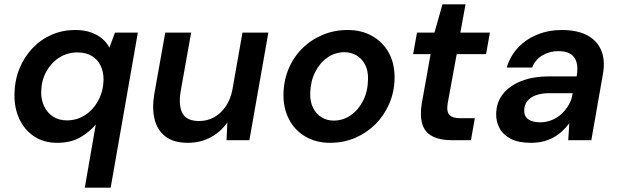

<svg xmlns="http://www.w3.org/2000/svg" viewBox="-20 -650 2871 890"><path d="M373 220 424 -73Q395 -38 351.5 -13Q308 12 245 12Q183 12 138 -18Q93 -48 69.5 -99Q46 -150 47 -213Q48 -277 70 -331.5Q92 -386 130.5 -426.5Q169 -467 219.5 -489Q270 -511 328 -511Q370 -511 401 -500Q432 -489 453.5 -471Q475 -453 487 -429L513 -499H619L493 220ZM290 -92Q338 -92 376 -117.5Q414 -143 436.5 -186Q459 -229 460 -280Q460 -318 446 -346.5Q432 -375 405 -391Q378 -407 340 -407Q292 -407 254.5 -383Q217 -359 194.5 -318Q172 -277 171 -226Q170 -188 184.5 -157.5Q199 -127 226 -109.5Q253 -92 290 -92Z M851 12Q786 12 748 -16.5Q710 -45 697 -95.5Q684 -146 695 -213L746 -499H866L817 -224Q807 -160 826 -124.5Q845 -89 904 -89Q940 -89 971.5 -106Q1003 -123 1025.5 -155.5Q1048 -188 1057 -233L1104 -499H1224L1136 0H1030L1034 -83Q1004 -39 956.5 -13.5Q909 12 851 12Z M1510 12Q1445 12 1395.5 -17Q1346 -46 1319.5 -97.5Q1293 -149 1294 -213Q1295 -277 1318 -331.5Q1341 -386 1381.5 -426Q1422 -466 1476 -488.5Q1530 -511 1591 -511Q1657 -511 1706.5 -482.5Q1756 -454 1783 -404Q1810 -354 1809 -287Q1808 -224 1784.5 -169.5Q1761 -115 1720.5 -74.5Q1680 -34 1626.5 -11Q1573 12 1510 12ZM1526 -91Q1571 -91 1606.5 -116Q1642 -141 1663.5 -184Q1685 -227 1686 -282Q1687 -322 1672.5 -350Q1658 -378 1633 -393Q1608 -408 1577 -408Q1533 -408 1497.5 -383Q1462 -358 1440.5 -315Q1419 -272 1418 -217Q1417 -178 1431.5 -149.5Q1446 -121 1471 -106Q1496 -91 1526 -91Z M2076 0Q2019 0 1984 -18.5Q1949 -37 1937.5 -75Q1926 -113 1935 -170L1976 -399H1895L1913 -499H1994L2031 -630H2138L2114 -499H2251L2233 -399H2097L2055 -170Q2049 -131 2064 -116.5Q2079 -102 2114 -102H2181L2163 0Z M2441 12Q2384 12 2348.5 -6Q2313 -24 2296 -55Q2279 -86 2280 -123Q2281 -176 2311.5 -214.5Q2342 -253 2397 -274.5Q2452 -296 2526 -296H2653Q2660 -336 2652.5 -361.5Q2645 -387 2624.5 -400Q2604 -413 2568 -413Q2528 -413 2494.5 -393.5Q2461 -374 2447 -337H2329Q2345 -391 2382 -430Q2419 -469 2471.5 -490Q2524 -511 2585 -511Q2655 -511 2701.5 -486.5Q2748 -462 2767 -416.5Q2786 -371 2775 -308L2721 0H2614L2619 -79Q2605 -60 2587 -43Q2569 -26 2546.5 -13.5Q2524 -1 2498 5.5Q2472 12 2441 12ZM2484 -83Q2512 -83 2538 -93.5Q2564 -104 2584 -123Q2604 -142 2617.5 -166Q2631 -190 2634 -216L2635 -218H2525Q2490 -218 2464 -208.5Q2438 -199 2424 -181Q2410 -163 2410 -139Q2409 -111 2429 -97Q2449 -83 2484 -83Z"/></svg>

Font: DM Sans 20pt SemiBold
Style: Italic
Weight: 600
Italic angle: -10°
Version: Version 4.004;gftools[0.9.30]